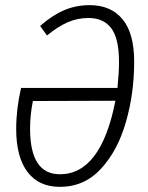

<svg xmlns="http://www.w3.org/2000/svg" viewBox="-20 -716 574 747"><path d="M502 -476Q502 -353 470 -241.5Q438 -130 373 -59.5Q308 11 213 11Q131 11 87 -47Q43 -105 43 -214Q43 -292 62 -374H437Q443 -433 443 -475Q443 -566 413 -606Q383 -646 324 -646Q281 -646 242.5 -629Q204 -612 163 -578L136 -615Q184 -657 230 -676.5Q276 -696 329 -696Q411 -696 456.5 -641.5Q502 -587 502 -476ZM429 -324 108 -323Q97 -269 97 -215Q97 -38 213 -38Q373 -38 429 -324Z"/></svg>

Font: Fira Sans Extra Condensed Light
Style: Italic
Weight: 300
Width: 3
Italic angle: -8°
Designer: Carrois Corporate & Edenspiekermann AG
Foundry: Carrois Corporate GbR & Edenspiekermann AG
Version: Version 4.203